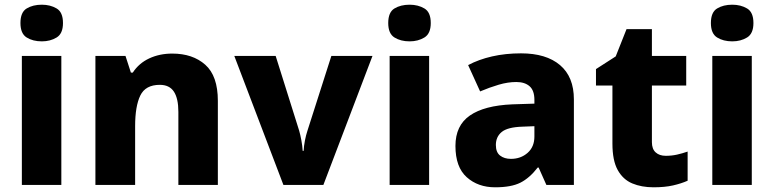

<svg xmlns="http://www.w3.org/2000/svg" viewBox="-20 -880 3292 817"><path d="M158 -860Q194 -860 221 -844Q248 -828 248 -782Q248 -737 221 -720.5Q194 -704 158 -704Q120 -704 93.5 -720.5Q67 -737 67 -782Q67 -828 93.5 -844Q120 -860 158 -860ZM241 -642V-93H73V-642Z M713 -652Q800 -652 853.5 -604.5Q907 -557 907 -451V-93H739V-404Q739 -461 720 -490Q701 -519 660 -519Q599 -519 577 -473.5Q555 -428 555 -343V-93H386V-642H514L537 -571H545Q571 -611 615 -631.5Q659 -652 713 -652Z M1186 -93 977 -642H1153L1253 -324Q1258 -307 1262.5 -282.5Q1267 -258 1268 -238H1272Q1273 -259 1277.5 -282Q1282 -305 1288 -323L1390 -642H1565L1356 -93Z M1723 -860Q1759 -860 1786 -844Q1813 -828 1813 -782Q1813 -737 1786 -720.5Q1759 -704 1723 -704Q1685 -704 1658.5 -720.5Q1632 -737 1632 -782Q1632 -828 1658.5 -844Q1685 -860 1723 -860ZM1806 -642V-93H1638V-642Z M2197 -653Q2304 -653 2363 -603Q2422 -553 2422 -457V-93H2305L2272 -167H2268Q2233 -122 2194 -102.5Q2155 -83 2087 -83Q2014 -83 1966 -126Q1918 -169 1918 -259Q1918 -346 1979.5 -388.5Q2041 -431 2160 -436L2254 -439V-455Q2254 -495 2233.5 -513Q2213 -531 2177 -531Q2141 -531 2102 -519.5Q2063 -508 2023 -491L1972 -603Q2017 -627 2074 -640Q2131 -653 2197 -653ZM2203 -341Q2140 -339 2115 -318.5Q2090 -298 2090 -263Q2090 -232 2108 -218Q2126 -204 2154 -204Q2196 -204 2225 -229.5Q2254 -255 2254 -299V-343Z M2813 -217Q2838 -217 2860.5 -222Q2883 -227 2906 -235V-111Q2879 -99 2844 -91Q2809 -83 2761 -83Q2710 -83 2670.5 -99.5Q2631 -116 2608.5 -156.5Q2586 -197 2586 -269V-516H2516V-586L2600 -640L2646 -756H2754V-642H2900V-516H2754V-275Q2754 -246 2770 -231.5Q2786 -217 2813 -217Z M3096 -860Q3132 -860 3159 -844Q3186 -828 3186 -782Q3186 -737 3159 -720.5Q3132 -704 3096 -704Q3058 -704 3031.5 -720.5Q3005 -737 3005 -782Q3005 -828 3031.5 -844Q3058 -860 3096 -860ZM3179 -642V-93H3011V-642Z"/></svg>

Font: Noto Sans Kannada UI ExtraBold
Style: Regular
Weight: 800
Designer: Jelle Bosma - Monotype Design Team
Foundry: Monotype Imaging Inc.
Version: Version 2.005; ttfautohint (v1.8.4.7-5d5b)